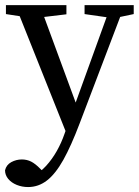

<svg xmlns="http://www.w3.org/2000/svg" viewBox="-20 -495 552 764"><path d="M441.2 -424H421.2L316.5 -439V-474.5H512.1V-439ZM126 -424H101.2L3.6 -439V-474.5H244.3V-438.1ZM294.1 -51.7 251.2 52.6 40.9 -474.5H138.4ZM91.7 249.3Q67.6 249.3 46.5 240.7Q25.4 232.1 12.8 217Q0.2 201.8 0 182.7Q5.1 161 24.8 150.2Q44.6 139.5 67 139.5Q87 139.5 103.9 148Q120.7 156.5 140.7 177L171.7 208.8L132.8 230.5L105.6 208.8Q139 191.9 163.3 165.2Q187.6 138.5 206.1 105.7Q224.5 73 236.5 38L268.7 -52.6L421.4 -474.5H476L296.7 -3.3Q263.2 85.2 232.1 141Q200.9 196.7 167 223Q133.1 249.3 91.7 249.3Z"/></svg>

Font: Adobe Variable Font Prototype
Style: Regular
Weight: 389
Designer: Frank Grießhammer
Foundry: Adobe
Version: Version 1.004;hotconv 1.0.113;makeotfexe 2.5.65598